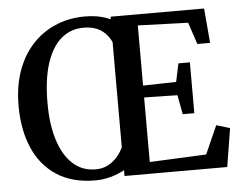

<svg xmlns="http://www.w3.org/2000/svg" viewBox="-53 -818 1117 892"><g transform="rotate(-5 505.5 -372.5)"><path d="M493 -27Q462.5 -10.5 428 -1Q393.5 8.5 357 8.5Q249 8.5 176.5 -39Q104 -86.5 67.5 -171.2Q31 -256 31 -367.5Q31 -456 55.5 -526.8Q80 -597.5 125.2 -648Q170.5 -698.5 232.8 -726Q295 -753.5 370 -754.5Q392.5 -754.5 413.8 -752.2Q435 -750 455 -744.5Q475 -739 493 -731V-743H929L943 -581.5H883.5L849.5 -683.5L615.5 -691.5V-411L770 -414.5L788 -499.5H841.5V-262.5H787.5L770.5 -352.5L615.5 -355.5V-54.5L879.5 -66.5L938 -198L1001 -179L972 0H493ZM362.5 -42.5Q385 -42.5 404 -49Q423 -55.5 439.2 -67.5Q455.5 -79.5 468.8 -96.2Q482 -113 492 -133.5V-625Q479.5 -650.5 461.5 -668Q443.5 -685.5 419.2 -694.2Q395 -703 363 -703Q302.5 -703 258.2 -665Q214 -627 190 -552.5Q166 -478 166 -367.5Q166 -269.5 189 -196.2Q212 -123 255.8 -82.8Q299.5 -42.5 362.5 -42.5Z"/></g></svg>

Font: Merriweather 36pt SemiBold
Style: Regular
Weight: 600
Version: Version 2.100